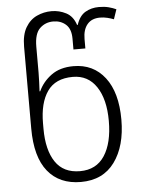

<svg xmlns="http://www.w3.org/2000/svg" viewBox="-55 -814 645 867"><g transform="rotate(-5 268.0 -380.0)"><path d="M277 10Q180 10 127 -55.5Q74 -121 74 -250V-621Q74 -675 93.5 -708Q113 -741 144.5 -755.5Q176 -770 211 -770Q246 -770 277 -754Q308 -738 321 -698H324Q337 -738 364 -754Q391 -770 426 -770Q451 -770 470 -765Q489 -760 504 -753L489 -709Q476 -714 460 -718Q444 -722 427 -722Q389 -722 369 -698Q349 -674 349 -632V-589H295V-638Q295 -682 272 -702.5Q249 -723 215 -723Q179 -723 154 -699Q129 -675 129 -616V-499Q129 -480 128 -456Q127 -432 126 -414H129Q148 -456 187.5 -485Q227 -514 288 -514Q378 -514 430.5 -446Q483 -378 483 -255Q483 -135 430 -62.5Q377 10 277 10ZM277 -39Q351 -39 388.5 -96.5Q426 -154 426 -254Q426 -352 388 -409Q350 -466 281 -466Q202 -466 165.5 -413.5Q129 -361 129 -269V-244Q129 -148 165.5 -93.5Q202 -39 277 -39Z"/></g></svg>

Font: Noto Sans Georgian SemiCondensed Light
Style: Regular
Weight: 300
Width: 4
Designer: Monotype Design Team, Akaki Razmadze
Foundry: Google LLC
Version: Version 2.005; ttfautohint (v1.8.4.7-5d5b)